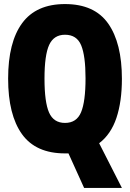

<svg xmlns="http://www.w3.org/2000/svg" viewBox="-20 -745 640 945"><path d="M300 10Q156 10 88 -85Q20 -180 20 -358Q20 -537 89 -631Q158 -725 300 -725Q445 -725 512.5 -629Q580 -533 580 -357Q580 -245 553 -164.5Q526 -84 468 -40L580 180H394L317 10Q309 10 300 10ZM300 -140Q357 -140 379 -192.5Q401 -245 401 -360Q401 -470 379.5 -522Q358 -574 300 -574Q245 -574 222 -524Q199 -474 199 -358Q199 -242 221.5 -191Q244 -140 300 -140Z"/></svg>

Font: Noto Sans Mono Black
Style: Regular
Weight: 900
Designer: Monotype Design Team
Foundry: Monotype Imaging Inc.
Version: Version 2.014